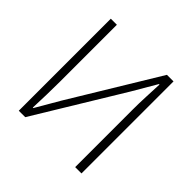

<svg xmlns="http://www.w3.org/2000/svg" viewBox="-182 -901 1074 1074"><g transform="rotate(45 355.5 -364.0)"><path d="M108 0V-728H156V-278Q156 -226 154.5 -173.5Q153 -121 151 -68H155L237 -209L552 -728H604V0H554V-455Q554 -508 556.5 -558Q559 -608 561 -660H557L474 -518L159 0Z"/></g></svg>

Font: Noto Sans JP ExtraLight
Style: Regular
Weight: 250
Designer: Ryoko NISHIZUKA  (kana, bopomofo & ideographs); Paul D. Hunt (Latin, Greek & Cyrillic); Sandoll Communications , Soo-you
Foundry: Adobe
Version: Version 2.004-H2;hotconv 1.0.118;makeotfexe 2.5.65603